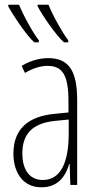

<svg xmlns="http://www.w3.org/2000/svg" viewBox="-20 -786 416 816"><path d="M186 -766H140V-759C162 -717 222 -631 252 -606H270V-615C250 -639 203 -722 186 -766ZM61 -766H15V-759C38 -717 96 -631 126 -606H145V-615C124 -640 80 -718 61 -766ZM184 -539C147 -539 106 -527 72 -506L86 -476C123 -498 156 -506 182 -506C245 -506 271 -468 271 -356V-308L210 -302C100 -291 37 -238 37 -133C37 -59 73 10 156 10C228 10 259 -38 274 -89H276L279 0H308V-359C308 -487 272 -539 184 -539ZM212 -272 272 -278V-218C272 -100 240 -21 162 -21C108 -21 75 -61 75 -134C75 -218 119 -262 212 -272Z"/></svg>

Font: Noto Sans ExtraCondensed ExtraLight
Style: Regular
Weight: 200
Width: 2
Designer: Monotype Design Team
Foundry: Monotype Imaging Inc.
Version: Version 2.013